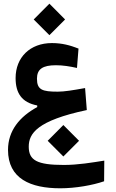

<svg xmlns="http://www.w3.org/2000/svg" viewBox="-20 -705 626 1040"><path d="M306.6 314.9C389.2 314.9 481.9 298.3 543.9 276.9L544.9 165C479.5 175.3 402.8 188.5 326.2 188.5C180.2 188.5 135.7 163.1 135.7 89.4C135.7 18.1 181.2 -51.8 450.2 -108.9L440.9 -228C372.6 -215.8 328.6 -208.5 293 -208.5C209.5 -208.5 180.2 -217.8 180.2 -278.8C180.2 -331.1 211.9 -351.6 282.7 -351.6C320.8 -351.6 357.4 -345.7 397 -336.9L405.3 -441.9C360.4 -459.5 316.4 -471.7 261.2 -471.7C142.6 -471.7 64.5 -394 64.5 -282.2C64.5 -201.2 97.2 -149.9 181.6 -133.8V-125C86.4 -73.2 23.4 2.9 23.4 106.9C23.4 263.2 145.5 314.9 306.6 314.9ZM323.2 142.6 408.2 57.6 323.2 -27.8 238.3 57.6ZM247.6 -514.6 332.5 -599.6 247.6 -685.1 162.6 -599.6Z"/></svg>

Font: Cascadia Code NF SemiBold
Style: Regular
Weight: 600
Monospace: yes
Designer: Aaron Bell
Foundry: Saja Typeworks
Version: Version 2404.023